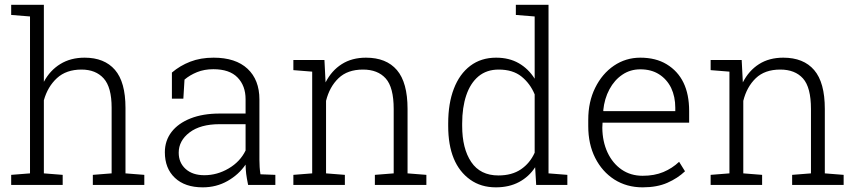

<svg xmlns="http://www.w3.org/2000/svg" viewBox="-20 -782 3635 812"><path d="M245.1 -42.5V0H27.3V-42.5L106.9 -48.8V-712.4L27.3 -718.8V-761.7H165.5V-436Q191.4 -484.4 235.1 -511.2Q278.8 -538.1 337.9 -538.1Q421.4 -538.1 466.1 -486.6Q510.7 -435.1 510.7 -325.7V-48.8L590.3 -42.5V0H372.6V-42.5L452.1 -48.8V-326.7Q452.1 -413.1 418.5 -450.4Q384.8 -487.8 324.7 -487.8Q260.3 -487.8 220.9 -451.7Q181.6 -415.5 165.5 -357.9V-48.8Z M837.4 10.3Q762.2 10.3 719.7 -29.8Q677.2 -69.8 677.2 -138.2Q677.2 -187 705.6 -224.1Q733.9 -260.7 785.9 -281.2Q837.9 -301.8 909.2 -301.8H1018.6V-362.3Q1018.6 -419.4 984.6 -454.3Q950.7 -489.3 882.3 -489.3Q843.8 -489.3 813.2 -476.8Q782.7 -464.4 760.3 -445.3L755.4 -364.7H707V-475.1Q741.2 -504.4 784.7 -521.2Q828.1 -538.1 883.3 -538.1Q976.6 -538.1 1026.9 -491.2Q1077.1 -444.3 1077.1 -361.3V-106.4Q1077.1 -90.8 1078.1 -75.4Q1079.1 -60.1 1081.5 -44.9L1144.5 -42.5V0H1029.3Q1023.4 -28.8 1021.2 -46.4Q1019 -64 1018.6 -85.9Q989.7 -43.5 942.4 -16.6Q895 10.3 837.4 10.3ZM844.2 -41Q898.4 -41 947 -69.6Q995.6 -98.1 1018.6 -145.5V-256.8H908.7Q827.6 -256.8 781.7 -221.9Q735.8 -187 735.8 -136.2Q735.8 -93.8 765.1 -67.4Q794.4 -41 844.2 -41Z M1438.5 -42.5V0H1220.7V-42.5L1300.3 -48.8V-479L1220.7 -485.4V-528.3H1352.1L1356.9 -433.6Q1382.3 -483.4 1425.3 -510.7Q1468.3 -538.1 1527.8 -538.1Q1613.8 -538.1 1658.7 -485.6Q1703.6 -433.1 1703.6 -321.3V-48.8L1783.2 -42.5V0H1565.4V-42.5L1645 -48.8V-320.8Q1645 -412.6 1611.3 -450.2Q1577.6 -487.8 1515.1 -487.8Q1449.7 -487.8 1411.6 -451.2Q1373.5 -414.6 1358.9 -355.5V-48.8Z M2077.1 10.3Q2014.2 10.3 1968.8 -22Q1875.5 -88.4 1875.5 -249.5V-259.8Q1875.5 -345.2 1899.4 -406.7Q1923.3 -469.2 1969 -503.7Q2014.6 -538.1 2078.1 -538.1Q2133.3 -538.1 2174.1 -514.6Q2214.8 -491.2 2241.2 -449.2V-712.4L2161.6 -718.8V-761.7H2299.8V-48.8L2379.4 -42.5V0H2247.6L2243.2 -74.7Q2217.3 -34.7 2175.3 -12.2Q2133.3 10.3 2077.1 10.3ZM2087.9 -40Q2145 -40 2183.1 -65.9Q2221.2 -91.8 2241.2 -136.2V-382.8Q2222.2 -428.7 2185.5 -458.3Q2148.9 -487.8 2088.9 -487.8Q2038.1 -487.8 2003.4 -459Q1969.2 -430.2 1951.9 -378.9Q1934.6 -327.6 1934.6 -259.8V-249.5Q1934.6 -153.8 1972.9 -96.9Q2011.2 -40 2087.9 -40Z M2697.8 10.3Q2630.4 10.3 2578.1 -22.9Q2526.4 -56.2 2497.1 -114.3Q2467.8 -172.4 2467.8 -248.5V-275.4Q2467.8 -351.6 2497.1 -410.6Q2526.4 -470.2 2576.4 -504.2Q2626.5 -538.1 2688 -538.1Q2753.4 -538.1 2799.3 -510.3Q2894.5 -452.6 2894.5 -313V-263.2H2528.3L2527.3 -241.7Q2527.8 -183.6 2549.3 -137.2Q2570.8 -91.3 2608.9 -64.9Q2647 -38.6 2697.8 -38.6Q2747.6 -38.6 2785.4 -54.4Q2823.2 -70.3 2852.1 -97.7L2877 -57.6Q2846.2 -28.3 2802.5 -9Q2758.8 10.3 2697.8 10.3ZM2531.2 -314.9 2532.2 -312H2835.9V-326.7Q2835.9 -373 2818.4 -410.2Q2800.3 -446.8 2767.3 -467.8Q2734.4 -488.8 2688 -488.8Q2645.5 -488.8 2612.3 -466.3Q2578.6 -443.8 2557.4 -404.3Q2536.1 -364.7 2531.2 -314.9Z M3203.1 -42.5V0H2985.4V-42.5L3064.9 -48.8V-479L2985.4 -485.4V-528.3H3116.7L3121.6 -433.6Q3147 -483.4 3189.9 -510.7Q3232.9 -538.1 3292.5 -538.1Q3378.4 -538.1 3423.3 -485.6Q3468.3 -433.1 3468.3 -321.3V-48.8L3547.9 -42.5V0H3330.1V-42.5L3409.7 -48.8V-320.8Q3409.7 -412.6 3376 -450.2Q3342.3 -487.8 3279.8 -487.8Q3214.4 -487.8 3176.3 -451.2Q3138.2 -414.6 3123.5 -355.5V-48.8Z"/></svg>

Font: Hanuman Light
Style: Regular
Weight: 300
Designer: Danh Hong
Version: Version 8.002; ttfautohint (v1.8.3)